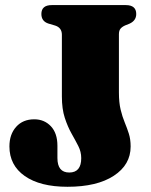

<svg xmlns="http://www.w3.org/2000/svg" viewBox="-20 -718 593 754"><path d="M493 -142.5Q493 -71 427 -27.8Q361 15.5 245 15.5Q137.5 15.5 77.2 -26.8Q17 -69 17 -143Q17 -190.5 43.5 -220Q70 -249.5 114.5 -249.5Q154 -249.5 179.8 -222.2Q205.5 -195 205.5 -145.5V-97.5Q205.5 -40.5 252 -40.5Q299 -40.5 299 -97Q299 -122 287.5 -144.5Q276 -167 261 -193.5Q246 -220 234.5 -255Q223 -290 223 -339.5V-581.5Q223 -609 197 -617.5L170 -625.5Q142.5 -634.5 142.5 -663Q142.5 -698 183.5 -698H474Q515 -698 515 -663Q515 -637 488.5 -625L471 -618Q459 -612.5 453 -605Q447 -597.5 447 -583.5V-355Q447 -315 453.8 -287.2Q460.5 -259.5 469.8 -237.2Q479 -215 486 -193Q493 -171 493 -142.5Z"/></svg>

Font: Fraunces 72pt Soft Black
Style: Regular
Weight: 900
Version: Version 1.000;[b76b70a41]